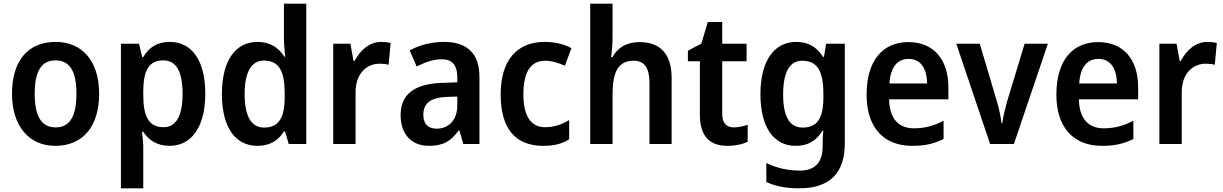

<svg xmlns="http://www.w3.org/2000/svg" viewBox="-20 -780 6626 1040"><path d="M517 -272C517 -453 422 -553 282 -553C129 -553 45 -448 45 -272C45 -99 136 10 279 10C433 10 517 -100 517 -272ZM168 -272C168 -391 202 -453 281 -453C360 -453 394 -391 394 -272C394 -153 360 -90 281 -90C202 -90 168 -154 168 -272Z M899 -553C830 -553 786 -522 756 -471H750L733 -543H635V240H756V17C756 -6 753 -37 749 -66H756C784 -22 830 10 899 10C1015 10 1092 -90 1092 -272C1092 -456 1017 -553 899 -553ZM865 -453C936 -453 969 -390 969 -272C969 -156 936 -91 866 -91C784 -91 756 -151 756 -269V-288C757 -400 787 -453 865 -453Z M1374 10C1445 10 1488 -21 1518 -68H1524L1544 0H1639V-760H1518V-566C1518 -537 1523 -499 1525 -473H1520C1490 -521 1444 -553 1375 -553C1257 -553 1182 -454 1182 -271C1182 -88 1256 10 1374 10ZM1410 -89C1341 -89 1305 -151 1305 -270C1305 -386 1340 -452 1409 -452C1494 -452 1522 -391 1522 -274V-253C1522 -142 1490 -89 1410 -89Z M2045 -553C1980 -553 1930 -506 1901 -450H1895L1878 -543H1785V0H1906V-280C1906 -381 1965 -435 2037 -435C2053 -435 2072 -433 2085 -429L2096 -547C2081 -551 2061 -553 2045 -553Z M2385 -553C2315 -553 2250 -535 2199 -507L2237 -420C2283 -443 2328 -459 2373 -459C2427 -459 2457 -430 2457 -361V-334L2374 -331C2225 -326 2150 -269 2150 -157C2150 -53 2209 10 2303 10C2382 10 2423 -16 2465 -74H2468L2490 0H2577V-364C2577 -490 2511 -553 2385 -553ZM2400 -255 2457 -257V-209C2457 -128 2409 -83 2345 -83C2302 -83 2273 -106 2273 -158C2273 -217 2307 -251 2400 -255Z M2923 10C2982 10 3025 -1 3063 -26V-130C3024 -106 2983 -91 2932 -91C2856 -91 2815 -151 2815 -269C2815 -389 2854 -451 2933 -451C2967 -451 3004 -440 3040 -424L3075 -519C3039 -539 2991 -553 2930 -553C2783 -553 2692 -457 2692 -268C2692 -78 2776 10 2923 10Z M3298 -577V-760H3177V0H3298V-266C3298 -388 3326 -451 3413 -451C3471 -451 3498 -412 3498 -330V0H3618V-357C3618 -490 3555 -552 3443 -552C3380 -552 3327 -526 3298 -471H3290C3294 -496 3298 -537 3298 -577Z M3954 -90C3915 -90 3892 -114 3892 -163V-448H4024V-543H3892V-661H3814L3779 -544L3706 -505V-448H3771V-160C3771 -34 3831 10 3921 10C3964 10 4003 1 4030 -12V-104C4006 -96 3980 -90 3954 -90Z M4293 -553C4172 -553 4099 -448 4099 -270C4099 -92 4170 10 4290 10C4353 10 4401 -15 4435 -72H4440C4437 -52 4436 -20 4436 0V14C4436 102 4392 144 4313 144C4249 144 4188 131 4131 103V206C4184 230 4240 240 4309 240C4477 240 4556 155 4556 -3V-543H4455L4443 -472H4438C4403 -528 4355 -553 4293 -553ZM4325 -451C4405 -451 4440 -399 4440 -272V-250C4440 -136 4404 -89 4328 -89C4257 -89 4222 -148 4222 -268C4222 -389 4257 -451 4325 -451Z M4901 -552C4761 -552 4674 -452 4674 -267C4674 -89 4767 10 4921 10C4991 10 5041 -2 5091 -27V-126C5037 -98 4990 -85 4930 -85C4845 -85 4798 -140 4796 -242H5117V-307C5117 -458 5037 -552 4901 -552ZM4902 -461C4969 -461 5001 -406 5002 -328H4798C4803 -418 4842 -461 4902 -461Z M5343 0H5472L5656 -543H5530L5435 -230C5424 -189 5412 -143 5409 -112H5405C5401 -148 5391 -195 5379 -234L5287 -543H5160Z M5929 -552C5789 -552 5702 -452 5702 -267C5702 -89 5795 10 5949 10C6019 10 6069 -2 6119 -27V-126C6065 -98 6018 -85 5958 -85C5873 -85 5826 -140 5824 -242H6145V-307C6145 -458 6065 -552 5929 -552ZM5930 -461C5997 -461 6029 -406 6030 -328H5826C5831 -418 5870 -461 5930 -461Z M6520 -553C6455 -553 6405 -506 6376 -450H6370L6353 -543H6260V0H6381V-280C6381 -381 6440 -435 6512 -435C6528 -435 6547 -433 6560 -429L6571 -547C6556 -551 6536 -553 6520 -553Z"/></svg>

Font: Noto Sans Ethiopic SemiCondensed SemiBold
Style: Regular
Weight: 600
Width: 4
Designer: Monotype Design Team
Foundry: Monotype Imaging Inc.
Version: Version 2.102